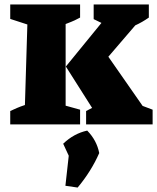

<svg xmlns="http://www.w3.org/2000/svg" viewBox="-20 -559 707 863"><path d="M26 0V-60Q41 -67 56 -73.5Q71 -80 92 -87L103 -449L26 -474V-539H340V-480Q327 -473 315.5 -467.5Q304 -462 275 -451V-84L340 -66V0ZM367 0V-60Q381 -68 394 -74L276 -260L436 -456L401 -473V-539H649V-480Q619 -459 588 -445L467 -304L621 -83L666 -66V0ZM274 276 289 141 264 87Q312 41 372 28Q415 72 426 129Q390 211 329 284Z"/></svg>

Font: Piazzolla SC ExtraBold
Style: Regular
Weight: 800
Designer: Juan Pablo del Peral
Foundry: Huerta Tipografica
Version: Version 1.330